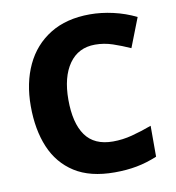

<svg xmlns="http://www.w3.org/2000/svg" viewBox="-82 -797 807 881"><g transform="rotate(-10 321.5 -357.0)"><path d="M394 -583Q316 -583 273 -522Q230 -461 230 -355Q230 -246 271 -188.5Q312 -131 399 -131Q444 -131 488 -142.5Q532 -154 581 -172V-28Q533 -8 485.5 1Q438 10 382 10Q268 10 196 -36Q124 -82 89.5 -164Q55 -246 55 -356Q55 -464 94 -547Q133 -630 209 -677Q285 -724 395 -724Q447 -724 502.5 -711.5Q558 -699 609 -674L556 -538Q516 -556 476 -569.5Q436 -583 394 -583Z"/></g></svg>

Font: Noto Sans Tamil ExtraBold
Style: Regular
Weight: 800
Designer: Jelle Bosma - Monotype Design Team
Foundry: Monotype Imaging Inc.
Version: Version 2.004; ttfautohint (v1.8.4.7-5d5b)